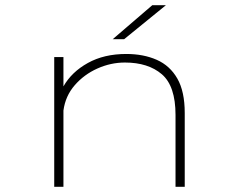

<svg xmlns="http://www.w3.org/2000/svg" viewBox="-20 -720 915 740"><path d="M189 0V-500H224.5V-387Q256 -442.5 318.5 -477.2Q381 -512 466.5 -512Q533 -512 584 -489.5Q635 -467 663.5 -417.2Q692 -367.5 692 -284.5V0H656.5V-277Q656.5 -388.5 603.8 -433.8Q551 -479 461.5 -479Q407 -479 355.5 -456Q304 -433 268 -391.5Q232 -350 224.5 -294V0ZM458.5 -569H414.5L567 -700H619.5Z"/></svg>

Font: Trispace SemiExpanded Thin
Style: Regular
Weight: 100
Width: 6
Designer: Tyler Finck
Foundry: Etcetera Type Company
Version: Version 1.210; ttfautohint (v1.8.3)